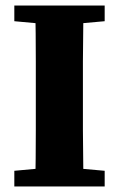

<svg xmlns="http://www.w3.org/2000/svg" viewBox="-20 -677 432 697"><path d="M32 0V-57L174 -70H215L360 -57V0ZM108 0Q109 -51 109.5 -101.5Q110 -152 110 -204Q110 -256 110 -307V-350Q110 -401 110 -452.5Q110 -504 109.5 -555.5Q109 -607 108 -657H283Q283 -608 282 -556.5Q281 -505 281 -454Q281 -403 281 -350V-308Q281 -256 281 -204.5Q281 -153 282 -102.5Q283 -52 283 0ZM32 -600V-657H360V-600L215 -587H174Z"/></svg>

Font: Source Serif 4 18pt
Style: Bold
Weight: 700
Designer: Frank Grießhammer
Foundry: Adobe Systems Incorporated
Version: Version 4.004;hotconv 1.0.116;makeotfexe 2.5.65601